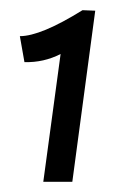

<svg xmlns="http://www.w3.org/2000/svg" viewBox="-20 -557 257 377"><path d="M28 -435 19 -486Q60 -486 142 -537L167 -536L122 -200H65L99 -451Q66 -434 28 -435Z"/></svg>

Font: Bellota Text
Style: Italic
Weight: 400
Italic angle: -7.5°
Designer: Kemie Guaida
Foundry: Kemie Guaida
Version: Version 4.001